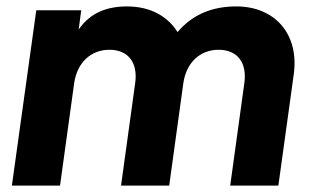

<svg xmlns="http://www.w3.org/2000/svg" viewBox="-20 -578 969 598"><path d="M17 0H167L211 -319C220 -382 262 -423 321 -423C380 -423 410 -382 401 -319L357 0H507L551 -319C560 -382 602 -423 661 -423C720 -423 750 -382 741 -319L697 0H847L895 -347C912 -471 837 -558 716 -558C644 -558 581 -535 533 -478C502 -528 447 -558 376 -558C311 -558 260 -537 225 -486L233 -546H93Z"/></svg>

Font: Mluvka ExtraBold
Style: Italic
Weight: 800
Italic angle: -8°
Designer: Modified by Jiří Krblich, Original typeface by Gumpita Rahayu
Foundry: Gumpita Rahayu & Jiří Krblich
Version: Version 2.000;Glyphs 3.1.1 (3134)